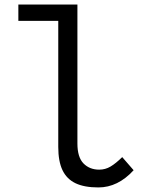

<svg xmlns="http://www.w3.org/2000/svg" viewBox="-20 -810 640 842"><path d="M235.5 -165.5V-718.5H60.5V-790H319.5V-180.5Q319.5 -120.5 346.2 -93.2Q373 -66 415 -66Q442 -66 465 -79.8Q488 -93.5 516 -121L566 -63.5Q497 12 411.5 12Q349.5 12 311 -6.5Q272.5 -25 254 -63.8Q235.5 -102.5 235.5 -165.5Z"/></svg>

Font: JuliaMono
Style: Regular
Weight: 400
Monospace: yes
Designer: cormullion
Foundry: corm
Version: Version 0.055; ttfautohint (v1.8.4)